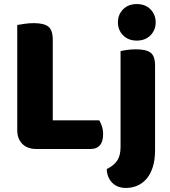

<svg xmlns="http://www.w3.org/2000/svg" viewBox="-20 -731 840 946"><path d="M158 3Q115 3 90 -22Q65 -47 65 -90V-608Q77 -610 100 -613.5Q123 -617 146 -617Q196 -617 218 -600Q240 -583 240 -534V-138H469Q476 -127 482 -109Q488 -91 488 -70Q488 -33 472 -15Q456 3 428 3ZM744 9Q744 58 732.5 93Q721 128 701.5 150.5Q682 173 656 184Q630 195 601 195Q557 195 532 168.5Q507 142 506 102Q542 84 558 59.5Q574 35 574 -7V-479Q585 -482 605.5 -485Q626 -488 650 -488Q700 -488 722 -471.5Q744 -455 744 -408ZM561 -621Q561 -659 586.5 -685Q612 -711 654 -711Q696 -711 721.5 -685Q747 -659 747 -621Q747 -583 721.5 -557Q696 -531 654 -531Q612 -531 586.5 -557Q561 -583 561 -621Z"/></svg>

Font: Baloo Tammudu 2 ExtraBold
Style: Regular
Weight: 800
Designer: Maithili Shingre, Omkar Shende and Ek Type
Foundry: Ek Type
Version: Version 1.640;hotconv 1.0.111;makeotfexe 2.5.65597; ttfautoh